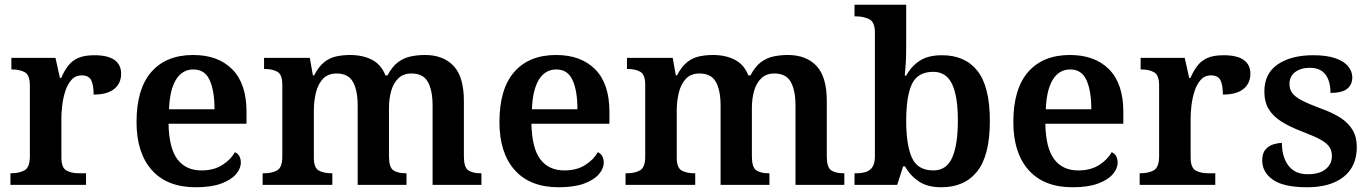

<svg xmlns="http://www.w3.org/2000/svg" viewBox="-20 -780 5786 810"><path d="M24 0V-49H27Q61 -49 83.5 -61.5Q106 -74 106 -121V-419Q106 -463 85 -475Q64 -487 31 -487H28V-536H214L233 -451H238Q251 -481 267.5 -502.5Q284 -524 310 -535.5Q336 -547 378 -547Q435 -547 463 -527Q491 -507 491 -469Q491 -428 461.5 -404.5Q432 -381 375 -381Q375 -422 364.5 -442Q354 -462 325 -462Q298 -462 281 -442.5Q264 -423 255 -394Q246 -365 242.5 -335Q239 -305 239 -284V-116Q239 -72 260.5 -60.5Q282 -49 313 -49H343V0Z M806 10Q685 10 620.5 -62.5Q556 -135 556 -265Q556 -405 618.5 -476.5Q681 -548 795 -548Q900 -548 960 -487.5Q1020 -427 1020 -308V-258H691Q693 -155 728.5 -108Q764 -61 830 -61Q882 -61 918 -84Q954 -107 971 -138Q983 -133 989.5 -121.5Q996 -110 996 -94Q996 -69 975.5 -45Q955 -21 913 -5.5Q871 10 806 10ZM885 -319Q885 -397 864.5 -442Q844 -487 796 -487Q749 -487 722.5 -444Q696 -401 693 -319Z M1088 0V-49H1093Q1128 -49 1149.5 -61.5Q1171 -74 1171 -119V-423Q1171 -465 1150.5 -477Q1130 -489 1097 -489H1094V-536H1287L1300 -462H1305Q1325 -500 1348 -518Q1371 -536 1398.5 -542Q1426 -548 1457 -548Q1510 -548 1549 -528Q1588 -508 1606 -462H1615Q1635 -500 1659.5 -518Q1684 -536 1713 -542Q1742 -548 1773 -548Q1850 -548 1893.5 -502Q1937 -456 1937 -354V-121Q1937 -74 1955.5 -61.5Q1974 -49 2008 -49H2011V0H1805V-334Q1805 -399 1785 -434.5Q1765 -470 1716 -470Q1682 -470 1661 -450Q1640 -430 1630.5 -397Q1621 -364 1621 -325V-121Q1621 -74 1639.5 -61.5Q1658 -49 1692 -49H1695V0H1489V-334Q1489 -399 1469 -434.5Q1449 -470 1400 -470Q1364 -470 1343 -448Q1322 -426 1313 -390Q1304 -354 1304 -313V-115Q1304 -72 1325 -60.5Q1346 -49 1379 -49H1382V0Z M2337 10Q2216 10 2151.5 -62.5Q2087 -135 2087 -265Q2087 -405 2149.5 -476.5Q2212 -548 2326 -548Q2431 -548 2491 -487.5Q2551 -427 2551 -308V-258H2222Q2224 -155 2259.5 -108Q2295 -61 2361 -61Q2413 -61 2449 -84Q2485 -107 2502 -138Q2514 -133 2520.5 -121.5Q2527 -110 2527 -94Q2527 -69 2506.5 -45Q2486 -21 2444 -5.5Q2402 10 2337 10ZM2416 -319Q2416 -397 2395.5 -442Q2375 -487 2327 -487Q2280 -487 2253.5 -444Q2227 -401 2224 -319Z M2619 0V-49H2624Q2659 -49 2680.5 -61.5Q2702 -74 2702 -119V-423Q2702 -465 2681.5 -477Q2661 -489 2628 -489H2625V-536H2818L2831 -462H2836Q2856 -500 2879 -518Q2902 -536 2929.5 -542Q2957 -548 2988 -548Q3041 -548 3080 -528Q3119 -508 3137 -462H3146Q3166 -500 3190.5 -518Q3215 -536 3244 -542Q3273 -548 3304 -548Q3381 -548 3424.5 -502Q3468 -456 3468 -354V-121Q3468 -74 3486.5 -61.5Q3505 -49 3539 -49H3542V0H3336V-334Q3336 -399 3316 -434.5Q3296 -470 3247 -470Q3213 -470 3192 -450Q3171 -430 3161.5 -397Q3152 -364 3152 -325V-121Q3152 -74 3170.5 -61.5Q3189 -49 3223 -49H3226V0H3020V-334Q3020 -399 3000 -434.5Q2980 -470 2931 -470Q2895 -470 2874 -448Q2853 -426 2844 -390Q2835 -354 2835 -313V-115Q2835 -72 2856 -60.5Q2877 -49 2910 -49H2913V0Z M3951 10Q3893 10 3856.5 -14.5Q3820 -39 3798 -78H3790L3765 0H3585V-49H3592Q3613 -49 3631 -54Q3649 -59 3660 -74.5Q3671 -90 3671 -120V-643Q3671 -687 3647 -699Q3623 -711 3591 -711H3585V-760H3803V-585Q3803 -569 3802.5 -545Q3802 -521 3800 -497.5Q3798 -474 3797 -461H3803Q3825 -501 3860.5 -524Q3896 -547 3954 -547Q4052 -547 4104 -480.5Q4156 -414 4156 -270Q4156 -125 4103 -57.5Q4050 10 3951 10ZM3918 -61Q3973 -61 3997 -115Q4021 -169 4021 -271Q4021 -374 3996.5 -425.5Q3972 -477 3917 -477Q3852 -477 3827.5 -426Q3803 -375 3803 -270Q3803 -169 3827 -115Q3851 -61 3918 -61Z M4505 10Q4384 10 4319.5 -62.5Q4255 -135 4255 -265Q4255 -405 4317.5 -476.5Q4380 -548 4494 -548Q4599 -548 4659 -487.5Q4719 -427 4719 -308V-258H4390Q4392 -155 4427.5 -108Q4463 -61 4529 -61Q4581 -61 4617 -84Q4653 -107 4670 -138Q4682 -133 4688.5 -121.5Q4695 -110 4695 -94Q4695 -69 4674.5 -45Q4654 -21 4612 -5.5Q4570 10 4505 10ZM4584 -319Q4584 -397 4563.5 -442Q4543 -487 4495 -487Q4448 -487 4421.5 -444Q4395 -401 4392 -319Z M4788 0V-49H4791Q4825 -49 4847.5 -61.5Q4870 -74 4870 -121V-419Q4870 -463 4849 -475Q4828 -487 4795 -487H4792V-536H4978L4997 -451H5002Q5015 -481 5031.5 -502.5Q5048 -524 5074 -535.5Q5100 -547 5142 -547Q5199 -547 5227 -527Q5255 -507 5255 -469Q5255 -428 5225.5 -404.5Q5196 -381 5139 -381Q5139 -422 5128.5 -442Q5118 -462 5089 -462Q5062 -462 5045 -442.5Q5028 -423 5019 -394Q5010 -365 5006.5 -335Q5003 -305 5003 -284V-116Q5003 -72 5024.5 -60.5Q5046 -49 5077 -49H5107V0Z M5494 10Q5396 10 5350.5 -21.5Q5305 -53 5305 -103Q5305 -134 5319.5 -150Q5334 -166 5353.5 -171.5Q5373 -177 5388 -177Q5388 -118 5415.5 -81.5Q5443 -45 5496 -45Q5548 -45 5573.5 -67Q5599 -89 5599 -121Q5599 -144 5588 -160.5Q5577 -177 5550 -191.5Q5523 -206 5476 -224Q5423 -244 5387 -266.5Q5351 -289 5332.5 -319.5Q5314 -350 5314 -394Q5314 -470 5370.5 -508.5Q5427 -547 5520 -547Q5578 -547 5614.5 -534Q5651 -521 5668 -499.5Q5685 -478 5685 -454Q5685 -423 5663.5 -405.5Q5642 -388 5593 -388Q5593 -438 5571.5 -466Q5550 -494 5506 -494Q5468 -494 5444 -476Q5420 -458 5420 -426Q5420 -403 5432 -387Q5444 -371 5473 -356Q5502 -341 5553 -322Q5601 -305 5634.5 -283.5Q5668 -262 5686 -232Q5704 -202 5704 -160Q5704 -78 5648.5 -34Q5593 10 5494 10Z"/></svg>

Font: Noto Naskh Arabic SemiBold
Style: Regular
Weight: 600
Designer: Monotype Design Team, David Williams, Mohamad Dakak and Nizar Qandah
Foundry: Monotype Imaging Inc.
Version: Version 2.016